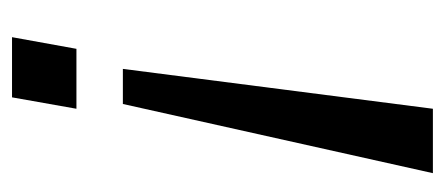

<svg xmlns="http://www.w3.org/2000/svg" viewBox="-226 -340 726 313"><g transform="rotate(-90 136.5 -183.0)"><path d="M116.2 -420.9 134.8 -525.9H232.9L213.9 -420.9ZM11.2 160.2 124 -345.2H181.2L116.2 160.2Z"/></g></svg>

Font: Archivo
Style: Italic
Weight: 400
Italic angle: -10°
Designer: Hector Gatti
Foundry: Omnibus-Type
Version: Version 2.001